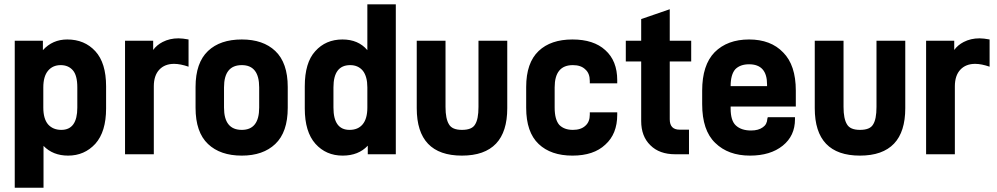

<svg xmlns="http://www.w3.org/2000/svg" viewBox="-20 -715 4651 896"><path d="M180.2 -524.9V-481Q225.1 -530.8 293.9 -530.8Q374.5 -530.8 424.8 -476.1Q475.1 -421.4 475.1 -312V-209Q475.1 -100.1 424.8 -43.9Q374 11.2 297.9 11.2Q227.1 11.2 183.1 -34.2V161.1H48.8V-524.9ZM340.8 -307.1Q340.8 -363.3 319.8 -387.2Q298.8 -411.1 263.2 -411.1Q226.1 -411.1 204.1 -384.8Q182.1 -358.4 182.1 -307.1V-212.9Q182.1 -161.1 204.1 -134.8Q227.1 -108.9 266.1 -108.9Q340.8 -108.9 340.8 -212.9Z M812.5 -536.1Q832 -536.1 859.9 -530.8V-403.8Q821.3 -417 792.5 -417Q749 -417 723.6 -390.1Q697.8 -362.8 697.8 -312V4.9H563.5V-524.9H694.8V-481.9Q711.4 -504.9 738.8 -519Q772 -536.1 812.5 -536.1Z M950.7 -43Q892.6 -98.1 892.6 -211.9V-309.1Q892.6 -421.9 950.7 -477.1Q1007.3 -530.8 1108.4 -530.8Q1208 -530.8 1264.6 -477.1Q1322.8 -421.9 1322.8 -309.1V-211.9Q1322.8 -98.1 1264.6 -43Q1207.5 11.2 1108.4 11.2Q1007.8 11.2 950.7 -43ZM1189.5 -307.1Q1189.5 -411.1 1108.4 -411.1Q1025.4 -411.1 1025.4 -307.1V-212.9Q1025.4 -108.9 1108.4 -108.9Q1189.5 -108.9 1189.5 -212.9Z M1452.1 -43.9Q1402.3 -99.6 1402.3 -209V-312Q1402.3 -422.9 1451.2 -476.1Q1500 -530.8 1578.1 -530.8Q1652.3 -530.8 1694.3 -481V-694.8H1827.1V4.9H1696.3V-35.2Q1652.8 11.2 1579.1 11.2Q1501.5 11.2 1452.1 -43.9ZM1672.4 -134.8Q1694.3 -161.1 1694.3 -212.9V-307.1Q1694.3 -357.9 1673.3 -384.8Q1651.4 -411.1 1614.3 -411.1Q1536.1 -411.1 1536.1 -307.1V-212.9Q1536.1 -108.9 1611.3 -108.9Q1650.9 -108.9 1672.4 -134.8Z M1924.8 -524.9H2059.1V-215.8Q2059.1 -160.6 2075.2 -134.8Q2089.8 -108.9 2135.7 -108.9Q2182.6 -108.9 2196.8 -133.8Q2212.9 -158.2 2212.9 -215.8V-524.9H2347.2V-210Q2347.2 -100.1 2294.9 -44.9Q2241.7 11.2 2135.7 11.2Q1924.8 11.2 1924.8 -210Z M2493.7 -43Q2435.5 -98.1 2435.5 -211.9V-309.1Q2435.5 -421.9 2493.7 -477.1Q2550.3 -530.8 2651.4 -530.8Q2750.5 -530.8 2804.7 -481Q2860.4 -431.2 2860.4 -340.8V-326.2H2732.4V-336.9Q2732.4 -373 2711.4 -391.1Q2691.4 -411.1 2653.3 -411.1Q2568.4 -411.1 2568.4 -307.1V-212.9Q2568.4 -156.7 2590.3 -131.8Q2613.3 -108.9 2653.3 -108.9Q2690.9 -108.9 2711.4 -127.9Q2732.4 -146 2732.4 -180.2V-190.9H2860.4V-179.2Q2860.4 -89.8 2804.7 -40Q2750.5 11.2 2651.4 11.2Q2550.8 11.2 2493.7 -43Z M3105.5 -158.2Q3105.5 -109.9 3151.4 -109.9H3195.3V4.9H3131.3Q3057.1 4.9 3015.1 -37.1Q2972.2 -78.6 2972.2 -149.9V-428.2H2900.4V-524.9H2972.2V-626L3105.5 -671.9V-524.9H3205.6V-428.2H3105.5Z M3693.8 -217.8H3389.6V-209Q3389.6 -152.3 3413.6 -129.9Q3439 -106 3484.9 -106Q3519.5 -106 3540 -121.1Q3559.6 -134.3 3561 -161.1L3563 -168H3689.9V-158.2Q3689.9 -81.1 3632.8 -35.2Q3575.2 11.2 3480 11.2Q3378.4 11.2 3317.9 -47.9Q3256.8 -106 3256.8 -229V-292Q3256.8 -411.6 3314.9 -471.2Q3374.5 -530.8 3475.6 -530.8Q3577.1 -530.8 3634.8 -470.2Q3693.8 -411.1 3693.8 -292ZM3475.6 -415Q3434.6 -415 3411.6 -392.1Q3389.6 -367.2 3389.6 -313H3559.6V-320.8Q3559.6 -415 3475.6 -415Z M3782.2 -524.9H3916.5V-215.8Q3916.5 -160.6 3932.6 -134.8Q3947.3 -108.9 3993.2 -108.9Q4040 -108.9 4054.2 -133.8Q4070.3 -158.2 4070.3 -215.8V-524.9H4204.6V-210Q4204.6 -100.1 4152.3 -44.9Q4099.1 11.2 3993.2 11.2Q3782.2 11.2 3782.2 -210Z M4550.8 -536.1Q4570.3 -536.1 4598.1 -530.8V-403.8Q4559.6 -417 4530.8 -417Q4487.3 -417 4461.9 -390.1Q4436 -362.8 4436 -312V4.9H4301.8V-524.9H4433.1V-481.9Q4449.7 -504.9 4477.1 -519Q4510.3 -536.1 4550.8 -536.1Z"/></svg>

Font: D-DIN-PRO ExtraBold
Style: Bold
Weight: 800
Designer: Charles Nix
Foundry: CyberFei
Version: Version 1.000;hotconv 1.0.109;makeotfexe 2.5.65596